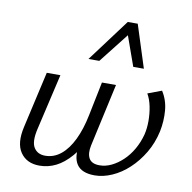

<svg xmlns="http://www.w3.org/2000/svg" viewBox="-80 -786 874 874"><g transform="rotate(10 357.5 -349.0)"><path d="M158 8Q99 8 70 -34Q41 -76 59 -154L118 -414H181L121 -155Q107 -95 123.5 -68Q140 -41 176 -41Q216 -41 248.5 -67.5Q281 -94 304.5 -143Q328 -192 341 -257L373 -414H438L374 -123Q366 -85 378.5 -63Q391 -41 427 -41Q455 -41 482 -54Q509 -67 533.5 -90Q558 -113 576.5 -145Q595 -177 605 -215Q612 -244 612 -278Q612 -312 605.5 -344.5Q599 -377 585 -401L649 -425Q674 -386 678 -338Q682 -290 672 -241Q660 -186 633 -140.5Q606 -95 570 -61.5Q534 -28 493 -10Q452 8 413 8Q353 8 330.5 -25.5Q308 -59 321 -120L338 -206L368 -165Q336 -104 303 -66Q270 -28 234 -10Q198 8 158 8ZM294 -509 441 -706H487L468 -667L344 -509ZM501 -509 445 -666 441 -706H487L550 -509Z"/></g></svg>

Font: Ysabeau
Style: Italic
Weight: 400
Italic angle: -12°
Designer: Christian Thalmann (Catharsis Fonts)
Version: Version 2.000;gftools[0.9.27.dev2+g8671c4b]